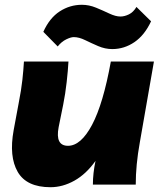

<svg xmlns="http://www.w3.org/2000/svg" viewBox="-20 -771 670 802"><path d="M191 11Q91 11 54 -53Q17 -117 37 -227L58 -340Q69 -396 73.5 -437.5Q78 -479 80 -514H266Q264 -477 258.5 -428Q253 -379 244 -334L225 -240Q210 -162 264 -162Q318 -162 364.5 -249.5Q411 -337 443 -514H623L564 -176Q547 -82 547 0H368Q368 -47 379 -99Q340 -44 291 -16.5Q242 11 191 11ZM449 -566Q419 -566 390 -578.5Q361 -591 335.5 -603.5Q310 -616 288 -616Q276 -616 256.5 -606.5Q237 -597 221 -577L161 -638Q187 -696 229.5 -723.5Q272 -751 322 -751Q352 -751 381 -739Q410 -727 436.5 -714.5Q463 -702 483 -702Q500 -702 518.5 -711Q537 -720 550 -742L611 -682Q584 -624 541.5 -595Q499 -566 449 -566Z"/></svg>

Font: Livvic Black
Style: Italic
Weight: 900
Italic angle: -10°
Designer: Jacques Le Bailly, Baron von Fonthausen
Version: Version 1.001; ttfautohint (v1.8.2)